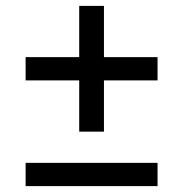

<svg xmlns="http://www.w3.org/2000/svg" viewBox="-20 -632 622 652"><path d="M67 -438V-359H249V-185H333V-359H515V-438H333V-612H249V-438ZM515 0V-79H67V0Z"/></svg>

Font: Malon Grotesk Med
Style: Regular
Weight: 500
Designer: Julieta Ulanovsky
Foundry: Julieta Ulanovsky
Version: Version 7.200